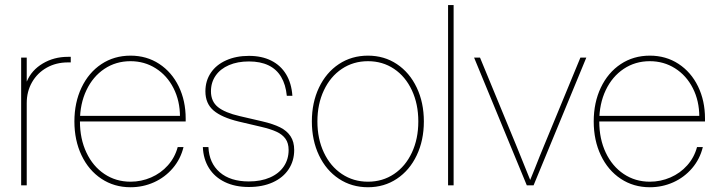

<svg xmlns="http://www.w3.org/2000/svg" viewBox="-20 -748 2896 775"><path d="M65.4 -515.6H87.9V-419.4H88.4Q107.4 -464.8 152.6 -491.7Q197.8 -518.6 253.9 -518.6Q259.8 -518.6 265.6 -518.6V-496.1Q261.7 -496.1 259.8 -496.1Q257.8 -496.1 253.9 -496.1Q206.5 -496.1 168.7 -474.9Q130.9 -453.6 109.4 -416.3Q87.9 -378.9 87.9 -332V0H65.4Z M280.3 -257.8Q280.3 -334 309.1 -394.5Q337.9 -455.1 389.4 -489.3Q440.9 -523.4 506.8 -523.4Q571.8 -523.4 622.6 -490.2Q673.3 -457 701.4 -399.2Q729.5 -341.3 729.5 -269.5V-257.8H292V-280.3H714.8L706.5 -276.4Q706.5 -340.8 680.4 -392.1Q654.3 -443.4 608.6 -472.2Q563 -501 506.8 -501Q447.8 -501 401.4 -470Q355 -439 328.9 -384Q302.7 -329.1 302.7 -258.8V-257.8Q302.7 -187.5 328.9 -132.1Q355 -76.7 401.4 -45.7Q447.8 -14.6 506.8 -14.6Q550.3 -14.6 589.8 -31.7Q629.4 -48.8 657.7 -80.6Q686 -112.3 697.3 -154.3H720.7Q709 -106 677.5 -69.1Q646 -32.2 601.6 -12.2Q557.1 7.8 506.8 7.8Q440.9 7.8 389.4 -26.4Q337.9 -60.5 309.1 -121.1Q280.3 -181.6 280.3 -257.8Z M798.8 -154.3H821.3Q824.2 -89.8 866.9 -52.7Q909.7 -15.6 984.4 -15.6Q1033.2 -15.6 1069.6 -31.5Q1106 -47.4 1125.5 -76.2Q1145 -105 1145 -142.6Q1145 -169.9 1132.6 -187.5Q1120.1 -205.1 1096.4 -216.1Q1072.8 -227.1 1033.2 -236.3L943.8 -257.3Q875 -273.9 842 -302Q809.1 -330.1 809.1 -379.4Q809.1 -421.9 831.1 -454.3Q853 -486.8 893.1 -504.6Q933.1 -522.5 984.9 -522.5Q1036.6 -522.5 1074.7 -503.4Q1112.8 -484.4 1134.8 -448.2Q1156.7 -412.1 1160.2 -361.3H1137.7Q1133.3 -406.7 1114.7 -437.7Q1096.2 -468.8 1063.5 -484.4Q1030.8 -500 984.9 -500Q939 -500 904.3 -485.1Q869.6 -470.2 850.6 -442.9Q831.5 -415.5 831.5 -379.4Q831.5 -338.4 859.9 -315.7Q888.2 -293 947.8 -279.3L1038.1 -258.3Q1082.5 -248 1110.4 -234.1Q1138.2 -220.2 1152.8 -198Q1167.5 -175.8 1167.5 -142.6Q1167.5 -98.6 1145 -64.7Q1122.6 -30.8 1081.1 -12Q1039.6 6.8 984.4 6.8Q928.7 6.8 887.5 -13.2Q846.2 -33.2 823.5 -69.6Q800.8 -106 798.8 -154.3Z M1238.8 -257.8Q1238.8 -334 1267.6 -394.5Q1296.4 -455.1 1347.9 -489.3Q1399.4 -523.4 1465.3 -523.4Q1530.8 -523.4 1582 -489.3Q1633.3 -455.1 1662.1 -394.5Q1690.9 -334 1690.9 -257.8Q1690.9 -181.6 1662.1 -121.1Q1633.3 -60.5 1582 -26.4Q1530.8 7.8 1465.3 7.8Q1399.4 7.8 1347.9 -26.4Q1296.4 -60.5 1267.6 -121.1Q1238.8 -181.6 1238.8 -257.8ZM1668.5 -257.8Q1668.5 -328.1 1642.6 -383.5Q1616.7 -439 1570.6 -470Q1524.4 -501 1465.3 -501Q1406.2 -501 1359.9 -470Q1313.5 -439 1287.4 -383.5Q1261.2 -328.1 1261.2 -257.8Q1261.2 -187.5 1287.4 -132.1Q1313.5 -76.7 1359.9 -45.7Q1406.2 -14.6 1465.3 -14.6Q1524.4 -14.6 1570.6 -45.7Q1616.7 -76.7 1642.6 -132.1Q1668.5 -187.5 1668.5 -257.8Z M1811 0H1788.6V-727.5H1811Z M1893.6 -515.6H1917.5L2062.5 -164.1Q2072.3 -140.1 2082 -116Q2091.8 -91.8 2101.6 -67.4Q2116.2 -32.2 2123 -14.6H2117.2Q2124 -32.2 2138.7 -67.4Q2158.7 -118.7 2177.7 -164.1L2322.8 -515.6H2346.7L2133.8 0H2106.4Z M2376.5 -257.8Q2376.5 -334 2405.3 -394.5Q2434.1 -455.1 2485.6 -489.3Q2537.1 -523.4 2603 -523.4Q2668 -523.4 2718.8 -490.2Q2769.5 -457 2797.6 -399.2Q2825.7 -341.3 2825.7 -269.5V-257.8H2388.2V-280.3H2811L2802.7 -276.4Q2802.7 -340.8 2776.6 -392.1Q2750.5 -443.4 2704.8 -472.2Q2659.2 -501 2603 -501Q2543.9 -501 2497.6 -470Q2451.2 -439 2425 -384Q2398.9 -329.1 2398.9 -258.8V-257.8Q2398.9 -187.5 2425 -132.1Q2451.2 -76.7 2497.6 -45.7Q2543.9 -14.6 2603 -14.6Q2646.5 -14.6 2686 -31.7Q2725.6 -48.8 2753.9 -80.6Q2782.2 -112.3 2793.5 -154.3H2816.9Q2805.2 -106 2773.7 -69.1Q2742.2 -32.2 2697.8 -12.2Q2653.3 7.8 2603 7.8Q2537.1 7.8 2485.6 -26.4Q2434.1 -60.5 2405.3 -121.1Q2376.5 -181.6 2376.5 -257.8Z"/></svg>

Font: Intratopia Thin
Style: Regular
Weight: 100
Designer: Rasmus Andersson
Foundry: rsms
Version: Version 3.000;Glyphs 3.2.3 (3260)